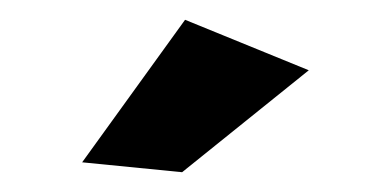

<svg xmlns="http://www.w3.org/2000/svg" viewBox="-20 -780 390 194"><path d="M167 -760 292 -709 164 -606 63 -616Z"/></svg>

Font: Gontserrat Medium
Style: Regular
Weight: 500
Designer: Julieta Ulanovsky
Foundry: Julieta Ulanovsky
Version: Version 6.001